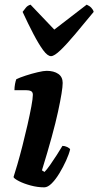

<svg xmlns="http://www.w3.org/2000/svg" viewBox="-20 -804 422 824"><path d="M170 0Q141 0 111.5 -8Q82 -16 61.5 -26.5Q41 -37 38 -44Q44 -62 54.5 -98Q65 -134 76.5 -179Q88 -224 98 -268Q108 -312 114.5 -347Q121 -382 121 -397Q121 -409 113 -413Q105 -417 91 -417H42Q42 -430 44.5 -443.5Q47 -457 50 -464Q64 -471 90 -479.5Q116 -488 141.5 -494Q167 -500 180 -500Q211 -500 230 -487Q249 -474 249 -448Q249 -417 229 -324.5Q209 -232 160 -73L171 -66Q181 -76 195 -96Q209 -116 223.5 -138.5Q238 -161 248 -178Q258 -178 268.5 -173Q279 -168 281 -163Q276 -142 263.5 -114.5Q251 -87 235 -60.5Q219 -34 202 -17Q185 0 170 0ZM199 -563Q184 -563 165 -589Q146 -615 123.5 -658Q101 -701 77 -753Q84 -762 91 -771Q98 -780 111 -784L213 -677L352 -784Q364 -779 372 -770.5Q380 -762 382 -753Q340 -702 303.5 -658.5Q267 -615 240 -589Q213 -563 199 -563Z"/></svg>

Font: Texturina ExtraBold
Style: Italic
Weight: 800
Italic angle: -11°
Designer: Guillermo Torres Carreño
Foundry: Omnibus-Type
Version: Version 1.002; ttfautohint (v1.8.3)